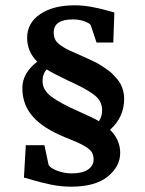

<svg xmlns="http://www.w3.org/2000/svg" viewBox="-20 -629 547 722"><path d="M70 39 77 -83H147L163 -8Q171 4 196.5 13.5Q222 23 250 23Q290 23 311 8.5Q332 -6 332 -30Q332 -45 325.5 -56Q319 -67 301.5 -77.5Q284 -88 270 -94Q256 -100 224 -113Q143 -146 103.5 -190.5Q64 -235 64 -298Q64 -354 120 -397Q82 -435 82 -487Q82 -542 130.5 -575.5Q179 -609 261 -609Q291 -609 322 -603.5Q353 -598 379 -590.5Q405 -583 410 -582L406 -469H343L321 -535Q316 -542 297 -549Q278 -556 254 -556Q182 -556 182 -507Q182 -491 188 -479.5Q194 -468 209.5 -457.5Q225 -447 237.5 -441Q250 -435 278 -423Q280 -422 294.5 -415.5Q309 -409 314.5 -406.5Q320 -404 335.5 -396.5Q351 -389 359 -383.5Q367 -378 380.5 -369Q394 -360 402 -352Q410 -344 419.5 -333Q429 -322 434.5 -311Q440 -300 443.5 -286Q447 -272 447 -258Q447 -189 394 -141Q432 -103 432 -54Q432 -3 385 35Q338 73 247 73Q209 73 170.5 65Q132 57 104.5 48.5Q77 40 70 39ZM276 -210Q333 -185 352 -173Q364 -191 364 -215Q364 -249 334.5 -272Q305 -295 238 -325Q175 -355 156 -368Q140 -352 140 -324Q140 -290 174 -265Q208 -240 276 -210Z"/></svg>

Font: Aikya
Style: Bold
Weight: 700
Designer: Neelakash Kshetrimayum (Latin subset based on Merriweather by Eben Sorkin)
Foundry: Brand New Type
Version: Version 1.00 b005